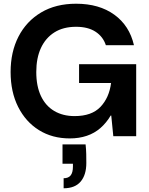

<svg xmlns="http://www.w3.org/2000/svg" viewBox="-20 -732 800 1032"><path d="M355 12Q261 12 189.5 -32.5Q118 -77 77.5 -157.5Q37 -238 37 -345Q37 -453 79.5 -535.5Q122 -618 201 -665Q280 -712 389 -712Q513 -712 594.5 -653Q676 -594 700 -489H549Q534 -535 493.5 -561.5Q453 -588 389 -588Q320 -588 272.5 -558Q225 -528 200 -474Q175 -420 175 -345Q175 -269 200 -216Q225 -163 271.5 -135.5Q318 -108 381 -108Q473 -108 520 -157.5Q567 -207 577 -286H405V-387H712V0H589L578 -111H575Q552 -72 520 -44Q488 -16 446.5 -2Q405 12 355 12ZM322 280V226Q348 226 360 210.5Q372 195 372 163V148H316V44H440Q443 71 443.5 96Q444 121 444 144Q444 208 413.5 244Q383 280 322 280Z"/></svg>

Font: DM Sans 36pt
Style: Bold
Weight: 700
Version: Version 4.004;gftools[0.9.30]